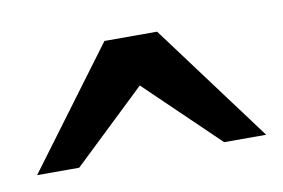

<svg xmlns="http://www.w3.org/2000/svg" viewBox="-35 -770 398 270"><g transform="rotate(-10 163.5 -635.5)"><path d="M267.1 -550.8 164.1 -649.9 60.1 -550.8H0L126 -720.2H201.2L327.1 -550.8Z"/></g></svg>

Font: Tagmukay Beta
Style: Regular
Weight: 400
Designer: Peter Martin
Foundry: SIL International
Version: Version 2.000; dev 82b92eM